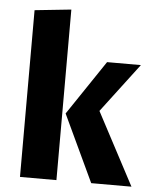

<svg xmlns="http://www.w3.org/2000/svg" viewBox="-52 -759 634 803"><g transform="rotate(5 265.0 -358.0)"><path d="M215 0H62V-700L215 -716ZM530 0H361L229 -281L383 -510H525L369 -304Z"/></g></svg>

Font: Sansita
Style: Bold
Weight: 700
Designer: Pablo Cosgaya
Foundry: Omnibus-Type
Version: Version 1.006